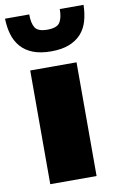

<svg xmlns="http://www.w3.org/2000/svg" viewBox="-111 -848 552 898"><g transform="rotate(-10 165.5 -399.5)"><path d="M166 -611Q115 -611 79.5 -625Q44 -639 22 -664.5Q0 -690 -10 -724Q-20 -758 -21 -799H94Q94 -757 107.5 -735.5Q121 -714 166 -714Q211 -714 225 -735.5Q239 -757 239 -799H352Q351 -757 341 -722.5Q331 -688 309 -663.5Q287 -639 252 -625Q217 -611 166 -611ZM53 -540H273V0H53Z"/></g></svg>

Font: Encode Sans Normal
Style: Black
Weight: 900
Designer: Pablo Impallari, Andres Torresi
Foundry: Pablo Impallari, Andres Torresi
Version: Version 1.000; ttfautohint (v1.00) -l 8 -r 50 -G 200 -x 14 -